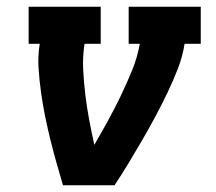

<svg xmlns="http://www.w3.org/2000/svg" viewBox="-20 -550 640 570"><path d="M167 0Q157 -34 147.5 -67.5Q138 -101 129.5 -135.5Q121 -170 114 -204.5Q107 -239 102 -274.5Q97 -310 94.5 -346.5Q92 -383 98 -420H65V-530H279V-420H231Q225 -381 227 -342.5Q229 -304 233.5 -267Q238 -230 245 -193Q252 -156 260 -120Q281 -156 301 -192.5Q321 -229 339 -266.5Q357 -304 372.5 -342Q388 -380 395 -420H362V-530H576V-420H528Q522 -382 508 -346Q494 -310 477 -274.5Q460 -239 441.5 -204.5Q423 -170 403 -135.5Q383 -101 362.5 -67Q342 -33 320 0Z"/></svg>

Font: Iosevka Curly Slab XBdEx
Style: Italic
Weight: 800
Width: 7
Italic angle: -9°
Monospace: yes
Designer: Belleve Invis
Foundry: Belleve Invis
Version: Version 11.1.0; ttfautohint (v1.8.3)